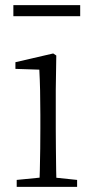

<svg xmlns="http://www.w3.org/2000/svg" viewBox="-20 -727 365 747"><path d="M45 0V-27L156 -38H175L280 -27V0ZM133 0Q134 -24 135 -64.5Q136 -105 136.5 -149Q137 -193 137 -226V-281Q137 -332 136 -375Q135 -418 133 -456L40 -459V-485L187 -519L199 -511L197 -377V-226Q197 -193 197.5 -149Q198 -105 198.5 -64.5Q199 -24 200 0ZM32 -664V-707H292V-664Z"/></svg>

Font: Noto Serif SC ExtraLight
Style: Regular
Weight: 200
Designer: Ryoko NISHIZUKA 西塚涼子 (kana & ideographs); Frank Grießhammer (Latin, Greek & Cyrillic); Wenlong ZHANG 张文龙 (bopomofo); San
Foundry: Adobe
Version: Version 2.002-H1;hotconv 1.1.0;makeotfexe 2.6.0